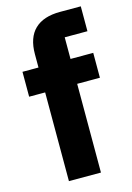

<svg xmlns="http://www.w3.org/2000/svg" viewBox="-114 -799 589 857"><g transform="rotate(-15 180.5 -370.0)"><path d="M95 -410H21V-525H95V-587Q95 -663 135 -701.5Q175 -740 252 -740H348V-625H243V-525H348V-410H243V0H95Z"/></g></svg>

Font: IBM Plex Sans Arabic
Style: Bold
Weight: 700
Designer: Mike Abbink, Paul van der Laan, Pieter van Rosmalen, Wael Morcos, Khajak Apelian
Foundry: Bold Monday
Version: Version 1.2